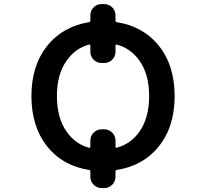

<svg xmlns="http://www.w3.org/2000/svg" viewBox="-20 -873 1040 970"><path d="M494.1 77.1Q469.7 77.1 453.1 60.5Q436.5 43.9 436.5 19.5V-6.8Q436.5 -13.7 428.7 -14.6Q367.2 -24.4 317.4 -50.8Q261.7 -80.1 220.7 -130.4Q179.7 -180.7 159.2 -245.1Q138.7 -309.6 138.7 -387.7Q138.7 -465.8 159.2 -529.8Q179.7 -593.8 220.7 -644Q261.7 -694.3 317.4 -723.6Q367.2 -751 428.7 -760.7Q436.5 -761.7 436.5 -768.6V-794.9Q436.5 -819.3 453.1 -835.9Q469.7 -852.5 494.1 -852.5H505.9Q530.3 -852.5 546.9 -835.9Q563.5 -819.3 563.5 -794.9V-768.6Q563.5 -761.7 571.3 -760.7Q632.8 -751 682.6 -724.6Q738.3 -695.3 779.8 -645Q821.3 -594.7 841.8 -530.3Q862.3 -465.8 862.3 -387.7Q862.3 -309.6 841.8 -245.1Q821.3 -180.7 779.8 -130.4Q738.3 -80.1 682.6 -50.8Q632.8 -24.4 571.3 -14.6Q563.5 -13.7 563.5 -6.8V19.5Q563.5 43.9 546.9 60.5Q530.3 77.1 505.9 77.1ZM505.9 -219.7Q530.3 -219.7 546.9 -203.1Q563.5 -186.5 563.5 -162.1V-131.8Q563.5 -128.9 565.4 -127.9Q567.4 -126 569.3 -126Q570.3 -126 570.3 -127Q640.6 -145.5 684.6 -208Q733.4 -277.3 733.4 -387.7Q733.4 -498 684.6 -566.4Q640.6 -628.9 570.3 -647.5Q570.3 -648.4 569.3 -648.4Q567.4 -648.4 565.4 -646.5Q563.5 -645.5 563.5 -642.6V-612.3Q563.5 -587.9 546.9 -571.3Q530.3 -554.7 505.9 -554.7H494.1Q469.7 -554.7 453.1 -571.3Q436.5 -587.9 436.5 -612.3V-642.6Q436.5 -645.5 434.6 -646.5Q432.6 -648.4 430.7 -648.4Q429.7 -648.4 428.7 -647.5Q360.4 -628.9 316.4 -566.4Q267.6 -498 267.6 -387.7Q267.6 -277.3 316.4 -208Q360.4 -145.5 428.7 -127Q429.7 -126 430.7 -126Q432.6 -126 434.6 -127.9Q436.5 -128.9 436.5 -131.8V-162.1Q436.5 -186.5 453.1 -203.1Q469.7 -219.7 494.1 -219.7Z"/></svg>

Font: Rounded Mgen+ 1m medium
Style: Regular
Weight: 500
Designer: [Source Han Sans]
Ryoko NISHIZUKA  (kana & ideographs); Paul D. Hunt (Latin, Greek & Cyrillic); Wenlong ZHANG  (bopomofo
Version: Version 1.059.20150602